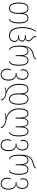

<svg xmlns="http://www.w3.org/2000/svg" viewBox="2206 -3016 1060 5512"><g transform="rotate(90 2736.0 -260.0)"><path d="M214 10C319 10 378 -75 378 -267V-292C378 -440 412 -521 498 -521C587 -521 624 -439 624 -270C624 -124 589 -12 517 -10C517 -2 521 7 534 7C601 7 652 -98 652 -270C652 -461 598 -546 498 -546C429 -546 374 -499 364 -398H362C351 -499 291 -546 217 -546C108 -546 53 -453 53 -267C53 -77 116 10 214 10ZM214 -15C126 -15 81 -104 81 -267C81 -436 120 -521 217 -521C313 -521 350 -445 350 -267C350 -107 313 -15 214 -15Z M1005 10C1103 10 1184 -49 1184 -145C1184 -211 1141 -251 1088 -263V-265C1139 -275 1174 -306 1174 -362C1174 -416 1139 -446 1088 -456V-458C1137 -469 1169 -497 1169 -544C1169 -598 1128 -631 1094 -658C1064 -681 1046 -703 1046 -736C1046 -747 1048 -756 1053 -765C1050 -769 1047 -770 1042 -770C1025 -770 1018 -755 1018 -736C1018 -692 1045 -665 1077 -641C1110 -616 1141 -588 1141 -544C1141 -495 1108 -469 1040 -469H987V-444H1039C1111 -444 1146 -413 1146 -362C1146 -308 1112 -277 1036 -277H989V-252H1034C1115 -252 1156 -207 1156 -145C1156 -63 1088 -15 1006 -15C874 -15 786 -116 786 -381C786 -555 835 -679 889 -756L873 -770C824 -710 758 -581 758 -381C758 -80 868 10 1005 10Z M1409 7C1420 7 1425 0 1425 -10C1357 -12 1318 -123 1318 -270C1318 -438 1356 -521 1448 -521C1531 -521 1564 -441 1564 -292V-180H1592V-292C1592 -440 1626 -521 1712 -521C1802 -521 1839 -439 1839 -270C1839 -124 1803 -12 1731 -10C1732 -2 1736 7 1749 7C1815 7 1867 -98 1867 -270C1867 -461 1813 -546 1713 -546C1648 -546 1590 -502 1579 -398H1577C1568 -503 1512 -546 1447 -546C1397 -546 1354 -522 1327 -463H1324C1351 -572 1416 -641 1537 -669C1631 -692 1683 -715 1683 -770H1665C1659 -727 1598 -710 1538 -696C1376 -658 1290 -564 1290 -315V-280C1290 -100 1343 7 1409 7Z M2121 250C2220 250 2293 175 2293 28C2293 -109 2232 -175 2153 -191V-193C2232 -213 2272 -275 2272 -370C2272 -487 2205 -546 2116 -546C2026 -546 1968 -477 1968 -398C1968 -349 1988 -317 2003 -317C2007 -317 2010 -318 2013 -320C1999 -348 1996 -371 1996 -398C1996 -469 2047 -521 2116 -521C2190 -521 2244 -470 2244 -370C2244 -265 2192 -205 2105 -205H2078V-180H2106C2199 -180 2265 -109 2265 28C2265 155 2207 225 2121 225C2036 225 1978 157 1978 61C1978 20 1988 -19 2007 -46C2004 -48 2001 -49 1996 -49C1973 -49 1950 8 1950 61C1950 175 2021 250 2121 250Z M2826 10C2924 10 2986 -77 2986 -267C2986 -453 2932 -546 2822 -546C2749 -546 2688 -499 2678 -398H2676C2666 -499 2611 -546 2541 -546C2441 -546 2387 -461 2387 -277C2387 -100 2454 34 2609 89V91C2561 93 2518 105 2490 121L2499 137C2527 123 2572 110 2625 110C2743 110 2839 173 2839 250C2853 250 2862 242 2862 228C2862 180 2798 117 2689 93C2565 63 2415 -17 2415 -277C2415 -439 2452 -521 2542 -521C2628 -521 2661 -440 2661 -292V-267C2661 -75 2720 10 2826 10ZM2822 -521C2919 -521 2958 -436 2958 -267C2958 -104 2914 -15 2825 -15C2726 -15 2689 -107 2689 -267C2689 -445 2726 -521 2822 -521Z M3753 -546C3689 -546 3631 -502 3622 -398H3620C3610 -503 3556 -546 3497 -546C3437 -546 3381 -502 3371 -398H3369C3360 -503 3304 -546 3244 -546C3145 -546 3092 -462 3092 -277C3092 -97 3177 39 3349 89V91C3296 93 3257 104 3228 119L3237 137C3264 123 3314 110 3371 110C3498 110 3630 172 3630 250C3644 250 3653 242 3653 229C3653 174 3548 108 3432 89C3302 68 3120 -17 3120 -277C3120 -438 3158 -521 3244 -521C3323 -521 3356 -441 3356 -292V-180H3384V-292C3384 -443 3414 -521 3497 -521C3576 -521 3607 -444 3607 -292V-180H3635V-292C3635 -440 3667 -521 3752 -521C3831 -521 3868 -439 3868 -270C3868 -124 3833 -10 3764 -10C3764 -2 3768 7 3781 7C3845 7 3896 -98 3896 -270C3896 -461 3842 -546 3753 -546Z M4148 250C4247 250 4320 175 4320 28C4320 -109 4259 -175 4180 -191V-193C4259 -213 4299 -275 4299 -370C4299 -487 4232 -546 4143 -546C4053 -546 3995 -477 3995 -398C3995 -349 4015 -317 4030 -317C4034 -317 4037 -318 4040 -320C4026 -348 4023 -371 4023 -398C4023 -469 4074 -521 4143 -521C4217 -521 4271 -470 4271 -370C4271 -265 4219 -205 4132 -205H4105V-180H4133C4226 -180 4292 -109 4292 28C4292 155 4234 225 4148 225C4063 225 4005 157 4005 61C4005 20 4015 -19 4034 -46C4031 -48 4028 -49 4023 -49C4000 -49 3977 8 3977 61C3977 175 4048 250 4148 250Z M4540 7C4551 7 4556 0 4556 -10C4488 -12 4449 -123 4449 -270C4449 -438 4487 -521 4579 -521C4662 -521 4695 -441 4695 -292V-180H4723V-292C4723 -440 4757 -521 4843 -521C4933 -521 4970 -439 4970 -270C4970 -124 4934 -12 4862 -10C4863 -2 4867 7 4880 7C4946 7 4998 -98 4998 -270C4998 -461 4944 -546 4844 -546C4779 -546 4721 -502 4710 -398H4708C4699 -503 4643 -546 4578 -546C4528 -546 4485 -522 4458 -463H4455C4482 -572 4547 -641 4668 -669C4762 -692 4814 -715 4814 -770H4796C4790 -727 4729 -710 4669 -696C4507 -658 4421 -564 4421 -315V-280C4421 -100 4474 7 4540 7Z M5252 250C5351 250 5424 175 5424 28C5424 -109 5363 -175 5284 -191V-193C5363 -213 5403 -275 5403 -370C5403 -487 5336 -546 5247 -546C5157 -546 5099 -477 5099 -398C5099 -349 5119 -317 5134 -317C5138 -317 5141 -318 5144 -320C5130 -348 5127 -371 5127 -398C5127 -469 5178 -521 5247 -521C5321 -521 5375 -470 5375 -370C5375 -265 5323 -205 5236 -205H5209V-180H5237C5330 -180 5396 -109 5396 28C5396 155 5338 225 5252 225C5167 225 5109 157 5109 61C5109 20 5119 -19 5138 -46C5135 -48 5132 -49 5127 -49C5104 -49 5081 8 5081 61C5081 175 5152 250 5252 250Z"/></g></svg>

Font: Noto Serif Georgian Condensed Thin
Style: Regular
Weight: 100
Width: 3
Designer: Monotype Design Team, Akaki Razmadze
Foundry: Google LLC
Version: Version 2.003